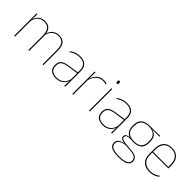

<svg xmlns="http://www.w3.org/2000/svg" viewBox="149 -1704 2938 2938"><g transform="rotate(45 1618.5 -235.0)"><path d="M697 0V-310Q697 -363 684 -400.5Q671 -438 641.8 -458.2Q612.5 -478.5 563.5 -478.5Q519 -478.5 485.2 -459.2Q451.5 -440 430.8 -406.8Q410 -373.5 404 -331.5L393.5 -351.5H398.5Q403 -389 424 -421.8Q445 -454.5 480.5 -474.8Q516 -495 564.5 -495Q620 -495 653 -472.8Q686 -450.5 700.8 -409.2Q715.5 -368 715.5 -311V0ZM81 0V-485.5H99.5L97.5 -357.5H99.5V0ZM389 0V-309.5Q389 -362.5 376 -400.2Q363 -438 334 -458.2Q305 -478.5 256.5 -478.5Q210.5 -478.5 176.8 -458.8Q143 -439 122.8 -404.2Q102.5 -369.5 96 -325L85.5 -344H92.5Q97 -385 117 -419.2Q137 -453.5 172.5 -474.2Q208 -495 257.5 -495Q324 -495 359.8 -460.8Q395.5 -426.5 405 -358Q406.5 -346.5 407 -336Q407.5 -325.5 407.5 -314V0Z M1166 0 1168 -128 1166.5 -131.5V-292V-334.5Q1166.5 -404.5 1131.2 -441.2Q1096 -478 1022.5 -478Q968 -478 925 -460.2Q882 -442.5 852.5 -420L855 -441Q870.5 -453 894.2 -465.5Q918 -478 950.2 -486.5Q982.5 -495 1022.5 -495Q1064 -495 1094.5 -484.2Q1125 -473.5 1145.2 -453Q1165.5 -432.5 1175.2 -402.8Q1185 -373 1185 -335V0ZM989 9.5Q916.5 9.5 877.2 -24.2Q838 -58 838 -123V-134.5Q838 -192.5 874 -224.2Q910 -256 994.5 -268.5L1175.5 -295.5L1176 -278.5L998 -252.5Q923 -241.5 889.8 -214.5Q856.5 -187.5 856.5 -135.5V-124Q856.5 -66.5 891.2 -36.8Q926 -7 991.5 -7Q1043.5 -7 1080.8 -27.2Q1118 -47.5 1140.5 -82.2Q1163 -117 1169.5 -160.5L1179 -142H1173Q1169 -102.5 1147 -67.8Q1125 -33 1085.5 -11.8Q1046 9.5 989 9.5Z M1354.5 -308.5 1345 -320.5 1350.5 -325Q1367 -402 1415 -447.2Q1463 -492.5 1533 -492.5Q1554 -492.5 1570.2 -489Q1586.5 -485.5 1597.5 -480.5L1599 -462.5Q1586 -468 1569 -471.5Q1552 -475 1531.5 -475Q1470 -475 1422.8 -433.2Q1375.5 -391.5 1354.5 -308.5ZM1339 0V-485.5H1357.5L1355 -335L1357.5 -332.5V0Z M1700.5 0V-485.5H1719V0ZM1710 -594.5Q1699.5 -594.5 1694 -601.2Q1688.5 -608 1688.5 -622V-626.5Q1688.5 -640 1694 -646.8Q1699.5 -653.5 1710 -653.5Q1720.5 -653.5 1725.8 -646.8Q1731 -640 1731 -626.5V-622Q1731 -608 1725.8 -601.2Q1720.5 -594.5 1710 -594.5Z M2179 0 2181 -128 2179.5 -131.5V-292V-334.5Q2179.5 -404.5 2144.2 -441.2Q2109 -478 2035.5 -478Q1981 -478 1938 -460.2Q1895 -442.5 1865.5 -420L1868 -441Q1883.5 -453 1907.2 -465.5Q1931 -478 1963.2 -486.5Q1995.5 -495 2035.5 -495Q2077 -495 2107.5 -484.2Q2138 -473.5 2158.2 -453Q2178.5 -432.5 2188.2 -402.8Q2198 -373 2198 -335V0ZM2002 9.5Q1929.5 9.5 1890.2 -24.2Q1851 -58 1851 -123V-134.5Q1851 -192.5 1887 -224.2Q1923 -256 2007.5 -268.5L2188.5 -295.5L2189 -278.5L2011 -252.5Q1936 -241.5 1902.8 -214.5Q1869.5 -187.5 1869.5 -135.5V-124Q1869.5 -66.5 1904.2 -36.8Q1939 -7 2004.5 -7Q2056.5 -7 2093.8 -27.2Q2131 -47.5 2153.5 -82.2Q2176 -117 2182.5 -160.5L2192 -142H2186Q2182 -102.5 2160 -67.8Q2138 -33 2098.5 -11.8Q2059 9.5 2002 9.5Z M2519 -138Q2431 -138 2383.8 -179.5Q2336.5 -221 2336.5 -302V-329Q2336.5 -376.5 2354.5 -413Q2372.5 -449.5 2411.8 -471Q2451 -492.5 2514.5 -493.5L2744 -498V-480.5L2557 -482.5L2556.5 -485Q2611 -479.5 2642.2 -458.2Q2673.5 -437 2686.8 -404Q2700 -371 2700 -330V-300.5Q2700 -219.5 2654 -178.8Q2608 -138 2519 -138ZM2516.5 168H2525Q2579 168 2620.5 159.2Q2662 150.5 2685.8 130.2Q2709.5 110 2709.5 75.5V73.5Q2709.5 35.5 2681.8 13.2Q2654 -9 2589 -14L2461.5 -24L2478 -24.5Q2436 -19.5 2403.8 -8.5Q2371.5 2.5 2353.2 22.5Q2335 42.5 2335 74V75.5Q2335 111 2358.2 131.2Q2381.5 151.5 2422.5 159.8Q2463.5 168 2516.5 168ZM2516.5 185Q2457.5 185 2412.5 175Q2367.5 165 2342 141.2Q2316.5 117.5 2316.5 76.5V74.5Q2316.5 39 2336 17Q2355.5 -5 2387.5 -16.2Q2419.5 -27.5 2457 -30.5L2456 -27.5Q2398 -32 2372.2 -48.5Q2346.5 -65 2346.5 -93.5V-94Q2346.5 -112 2355.5 -124.8Q2364.5 -137.5 2384.8 -144.5Q2405 -151.5 2437.5 -151.5V-158L2493 -141H2454.5Q2403.5 -140.5 2383.8 -129Q2364 -117.5 2364 -95V-94.5Q2364 -71 2389 -58Q2414 -45 2476 -39.5L2591.5 -29.5Q2664.5 -23 2696.2 3.2Q2728 29.5 2728 72.5V74.5Q2728 115 2702.2 139.2Q2676.5 163.5 2630.8 174.2Q2585 185 2525 185ZM2519 -154.5Q2572.5 -154.5 2608.5 -171Q2644.5 -187.5 2663 -220.2Q2681.5 -253 2681.5 -300.5V-330Q2681.5 -376.5 2663.5 -409.5Q2645.5 -442.5 2610.2 -459.8Q2575 -477 2523 -477H2518Q2460 -477 2424 -458Q2388 -439 2371.5 -405.5Q2355 -372 2355 -329V-302Q2355 -253.5 2373.2 -220.8Q2391.5 -188 2428 -171.2Q2464.5 -154.5 2519 -154.5Z M3013.5 9.5Q2922 9.5 2871.5 -40.2Q2821 -90 2821 -180.5V-292.5Q2821 -392.5 2867.8 -444.8Q2914.5 -497 3003.5 -497Q3062 -497 3102.8 -473.5Q3143.5 -450 3164.5 -405.2Q3185.5 -360.5 3185.5 -296.5V-279.5Q3185.5 -268.5 3185.2 -257.5Q3185 -246.5 3184 -233H3167Q3167 -250.5 3167 -266.5Q3167 -282.5 3167 -296Q3167 -355.5 3148.2 -396.5Q3129.5 -437.5 3093 -459Q3056.5 -480.5 3003.5 -480.5Q2923.5 -480.5 2881.5 -432.5Q2839.5 -384.5 2839.5 -292.5V-243.5V-239.5V-181Q2839.5 -140 2851.2 -108Q2863 -76 2885.5 -53.8Q2908 -31.5 2940.5 -19.8Q2973 -8 3014 -8Q3061.5 -8 3101.5 -22.8Q3141.5 -37.5 3176.5 -65L3174 -43Q3144.5 -19 3103.5 -4.8Q3062.5 9.5 3013.5 9.5ZM2829.5 -233V-249.5H3177.5V-233Z"/></g></svg>

Font: Anek Odia Medium Thin
Style: Regular
Weight: 250
Version: Version 1.003